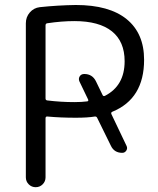

<svg xmlns="http://www.w3.org/2000/svg" viewBox="-20 -783 640 780"><path d="M494.1 -190.4Q499 -180.7 493.2 -171.4Q487.3 -162.1 476.6 -162.1Q444.3 -162.1 430.7 -190.4L375 -303.7Q372.1 -310.5 365.2 -309.6Q335.9 -304.7 288.1 -304.7Q225.6 -304.7 172.9 -309.6Q165 -310.5 165 -302.7V-62.5Q165 -45.9 153.3 -34.2Q141.6 -22.5 125 -22.5Q108.4 -22.5 96.7 -34.2Q85 -45.9 85 -62.5V-688.5Q85 -713.9 101.1 -732.4Q117.2 -751 141.6 -753.9Q215.8 -761.7 288.1 -762.7Q423.8 -762.7 494.6 -705.1Q565.4 -647.5 565.4 -540Q565.4 -381.8 436.5 -329.1Q429.7 -326.2 432.6 -319.3ZM334 -371.1Q340.8 -372.1 337.9 -378.9L302.7 -452.1Q297.9 -462.9 303.7 -472.7Q309.6 -482.4 322.3 -482.4Q355.5 -482.4 370.1 -452.1L396.5 -397.5Q399.4 -390.6 406.2 -393.6Q486.3 -434.6 486.3 -534.2Q486.3 -614.3 434.6 -655.8Q382.8 -697.3 282.2 -697.3Q230.5 -697.3 171.9 -688.5Q165 -687.5 165 -679.7V-382.8Q165 -376 171.9 -375Q226.6 -368.2 282.2 -368.2Q311.5 -368.2 334 -371.1Z"/></svg>

Font: Gen Jyuu Gothic P Normal
Style: Regular
Weight: 300
Designer: [Source Han Sans]
Ryoko NISHIZUKA  (kana & ideographs); Paul D. Hunt (Latin, Greek & Cyrillic); Wenlong ZHANG  (bopomofo
Version: Version 1.002.20150607